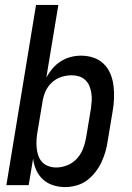

<svg xmlns="http://www.w3.org/2000/svg" viewBox="-20 -755 540 783"><path d="M246 8Q221 8 197 0.5Q173 -7 155.5 -23Q138 -39 128 -61Q118 -83 115 -108L97 0H6L127 -735H218L169 -439Q180 -459 194.5 -476Q209 -493 228 -505Q247 -517 268 -522.5Q289 -528 310 -528Q337 -528 361 -520Q385 -512 403 -494.5Q421 -477 430.5 -453.5Q440 -430 443 -404.5Q446 -379 445 -352.5Q444 -326 439 -299L419 -179Q416 -157 409.5 -135Q403 -113 393 -92Q383 -71 368 -52Q353 -33 334 -19Q315 -5 291.5 1.5Q268 8 246 8ZM209 -72Q232 -72 254.5 -81Q277 -90 293.5 -108Q310 -126 318.5 -148Q327 -170 331 -193L351 -313Q353 -328 354 -344Q355 -360 352.5 -375.5Q350 -391 344.5 -404.5Q339 -418 328 -428.5Q317 -439 302.5 -443.5Q288 -448 273 -448Q251 -448 229.5 -441Q208 -434 191 -418Q174 -402 165 -381Q156 -360 153 -338L133 -218Q130 -202 129 -185Q128 -168 129.5 -152Q131 -136 136 -121Q141 -106 151.5 -94.5Q162 -83 177.5 -77.5Q193 -72 209 -72Z"/></svg>

Font: Iosevka Term Curly Md Obl
Style: Regular
Weight: 500
Italic angle: -9°
Designer: Belleve Invis
Foundry: Belleve Invis
Version: Version 32.3.0